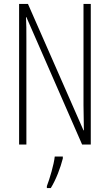

<svg xmlns="http://www.w3.org/2000/svg" viewBox="-20 -734 557 975"><path d="M441 0V-714H404V-202C404 -172 405 -120 406 -72H404L122 -714H77V0H114V-526C114 -579 114 -615 112 -647H114L397 0ZM299 71V61H258C254 101 232 175 218 211V221H238C265 177 287 118 299 71Z"/></svg>

Font: Noto Sans Ethiopic ExtraCondensed ExtraLight
Style: Regular
Weight: 200
Width: 2
Designer: Monotype Design Team
Foundry: Monotype Imaging Inc.
Version: Version 2.102